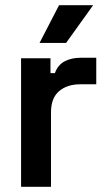

<svg xmlns="http://www.w3.org/2000/svg" viewBox="-20 -718 407 738"><path d="M61 0V-494H174V-437H191Q202 -468 228 -482Q254 -496 290 -496H350V-394H288Q238 -394 207 -367.5Q176 -341 176 -286V0ZM132 -553 207 -698H338L234 -553Z"/></svg>

Font: Space Grotesk Frontify SemiBold
Style: Regular
Weight: 600
Designer: Florian Karsten
Version: Version 2.000